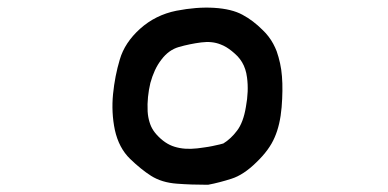

<svg xmlns="http://www.w3.org/2000/svg" viewBox="-20 -480 1040 515"><path d="M536.1 15.6Q515.1 15.6 494.6 14.9Q474.1 14.2 454.6 12.7Q414.1 9.8 385.3 -8.3Q358.4 -25.4 329.1 -53.7Q298.8 -83 288.1 -131.3Q283.2 -154.8 282 -179Q280.8 -203.1 283.2 -227.5Q288.1 -276.4 301.3 -320.3Q314.5 -365.7 355.7 -402.8Q397 -439.9 453.1 -451.2Q480.5 -456.5 505.9 -458.5Q531.2 -460.4 554.2 -459Q601.6 -456.1 630.4 -440.4Q645 -432.6 658.4 -422.4Q671.9 -412.1 684.6 -399.4Q693.4 -391.1 700.4 -381.8Q707.5 -372.6 712.9 -362.5Q718.3 -352.5 722.2 -342.3Q727.5 -327.1 731.2 -310.3Q734.9 -293.5 736.3 -275.1Q737.8 -256.8 737.5 -236.3Q737.3 -215.8 735.4 -192.4Q731.4 -145 716.8 -111.8Q702.6 -78.1 668 -44.9Q633.3 -10.7 600.6 -0.5Q585.4 4.4 569.6 8.5Q553.7 12.7 538.1 15.6H537.1ZM579.1 -95.2Q599.6 -107.9 615.7 -129.4Q624 -140.1 630.1 -156.2Q636.2 -172.4 639.6 -193.4Q647.5 -235.4 642.6 -272Q641.1 -284.2 637.7 -294.4Q634.3 -304.7 629.2 -313.2Q624 -321.8 617.2 -329.1Q609.4 -336.9 601.8 -343Q594.2 -349.1 586.9 -353.5Q579.6 -357.9 571.8 -360.8Q548.8 -370.1 519.5 -366.2Q489.3 -362.3 460 -354Q432.6 -346.2 413.1 -320.3Q402.8 -307.1 395.5 -291.3Q388.2 -275.4 383.3 -257.3Q378.9 -238.8 377 -220Q375 -201.2 376 -181.2Q376.5 -173.3 377.7 -166.5Q378.9 -159.7 380.9 -153.1Q382.8 -146.5 385.5 -140.6Q388.2 -134.8 391.8 -129.4Q395.5 -124 399.9 -119.1Q422.4 -94.2 448.2 -86.4Q474.6 -78.1 508.8 -82Q513.7 -82.5 518.8 -83.3Q523.9 -84 528.8 -84.7Q533.7 -85.4 538.8 -86.2Q543.9 -86.9 549.1 -88.1Q554.2 -89.4 559.1 -90.3Q564 -91.3 569.1 -92.5Q574.2 -93.8 579.1 -95.2Z"/></svg>

Font: NaikaiFont
Style: Bold
Weight: 700
Version: Version 1.89